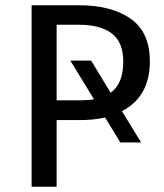

<svg xmlns="http://www.w3.org/2000/svg" viewBox="-20 -709 621 729"><path d="M195 0H100V-689H281Q403 -689 476 -638Q549 -587 549 -476Q549 -342 443 -287L516 -168H437L379 -263Q336 -253 282 -253H195ZM278 -328Q313 -328 337 -332L247 -479H326L400 -357Q448 -391 448 -475Q448 -549 404.5 -582Q361 -615 280 -615H195V-328Z"/></svg>

Font: Trujillo
Style: Regular
Weight: 400
Designer: Fira Sans original fonts by bBox Type GmbH, Carrois Corporate GbR, & Edenspiekermann AG / Changes by Cristiano Sobral
Foundry: Fira Sans original fonts by bBox Type GmbH, Carrois Corporate GbR, & Edenspiekermann AG / Changes by Cristiano Sobral
Version: Version 4.301;October 17, 2021;FontCreator 14.0.0.2814 64-bi